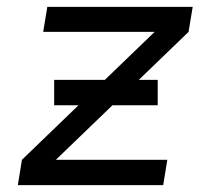

<svg xmlns="http://www.w3.org/2000/svg" viewBox="-20 -540 640 560"><path d="M32 0 44 -74 431 -447H106L118 -520H542L530 -447L143 -74H468L456 0ZM440 -233H138V-307H440Z"/></svg>

Font: Iosevka Extended Oblique
Style: Regular
Weight: 400
Width: 7
Italic angle: -9°
Monospace: yes
Designer: Belleve Invis
Foundry: Belleve Invis
Version: Version 32.0.1; ttfautohint (v1.8.4)